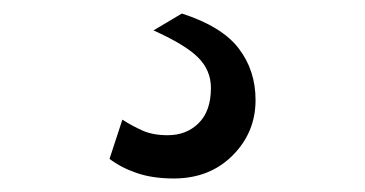

<svg xmlns="http://www.w3.org/2000/svg" viewBox="-20 -49 540 284"><path d="M207 -4 249 -29Q308 -10 333 22.5Q358 55 358 99Q358 147 324 181Q290 215 237 215Q206 215 182.5 207Q159 199 142 186L161 128Q175 137 190.5 144Q206 151 228 151Q256 151 274 133Q292 115 292 81Q292 55 273 36Q254 17 207 -4Z"/></svg>

Font: Work Sans
Style: Regular
Weight: 400
Designer: Wei Huang
Foundry: Wei Huang
Version: Version 2.006; ttfautohint (v1.8.1.43-b0c9)